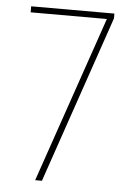

<svg xmlns="http://www.w3.org/2000/svg" viewBox="-52 -754 546 793"><g transform="rotate(5 221.0 -357.0)"><path d="M124 0H152L390 -694V-714H45V-689H361Z"/></g></svg>

Font: Noto Sans Arabic UI Cn Th
Style: Regular
Weight: 100
Width: 3
Designer: Monotype Design Team, Nadine Chahine and Nizar Qandah
Foundry: Monotype Imaging Inc.
Version: Version 2.010